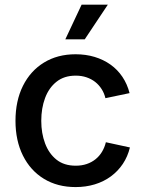

<svg xmlns="http://www.w3.org/2000/svg" viewBox="-20 -779 612 811"><path d="M299.3 11.2Q222.7 11.2 165.5 -23.7Q108.4 -58.6 76.9 -121.8Q45.4 -185.1 45.4 -268.6Q45.4 -353 76.9 -416.3Q108.4 -479.5 165.5 -514.6Q222.7 -549.8 299.3 -549.8Q342.3 -549.8 379.6 -538.6Q417 -527.3 446.8 -506.1Q476.6 -484.9 497.1 -454.3Q517.6 -423.8 527.3 -385.7L425.3 -364.3Q420.4 -385.3 409.2 -402.8Q397.9 -420.4 382.1 -432.9Q366.2 -445.3 345.5 -452.4Q324.7 -459.5 299.8 -459.5Q251 -459.5 218.8 -433.8Q186.5 -408.2 170.4 -365Q154.3 -321.8 154.3 -268.6Q154.3 -216.3 170.4 -173.3Q186.5 -130.4 218.5 -104.7Q250.5 -79.1 299.8 -79.1Q325.2 -79.1 346.2 -86.2Q367.2 -93.3 383.5 -106.4Q399.9 -119.6 410.9 -137.9Q421.9 -156.2 427.2 -178.2L528.8 -156.2Q519.5 -117.7 498.8 -86.7Q478 -55.7 448 -33.7Q418 -11.7 380.1 -0.2Q342.3 11.2 299.3 11.2ZM255.9 -612.8 324.7 -759.3H435.5L337.9 -612.8Z"/></svg>

Font: Inter 16pt Medium
Style: Regular
Weight: 500
Version: Version 4.001;git-66647c0bb